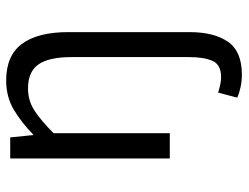

<svg xmlns="http://www.w3.org/2000/svg" viewBox="-108 -444 778 601"><g transform="rotate(-90 280.5 -143.0)"><path d="M348.1 225.6Q327.1 225.6 308.1 221.4Q289.1 217.3 275.9 210.9L291.5 151.4Q301.3 154.3 314.5 157.5Q327.6 160.6 339.8 160.6Q378.9 160.6 390.9 133.8Q402.8 106.9 402.8 60.5V-307.1Q402.8 -378.4 379.9 -411.1Q356.9 -443.8 304.7 -443.8Q266.1 -443.8 234.9 -423.3Q203.6 -402.8 164.6 -363.8V0H85.4V-499.5H151.4L158.7 -427.7H160.6Q196.8 -463.4 237.3 -487.8Q277.8 -512.2 329.6 -512.2Q407.7 -512.2 444.3 -462.6Q481 -413.1 481 -317.4V61.5Q481 138.2 450.9 181.9Q420.9 225.6 348.1 225.6Z"/></g></svg>

Font: Akatab
Style: Regular
Weight: 400
Designer: SIL Global
Foundry: SIL Global
Version: Version 4.100